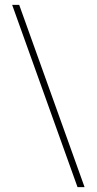

<svg xmlns="http://www.w3.org/2000/svg" viewBox="-20 -730 398 790"><path d="M299 40 30 -710H59L328 40Z"/></svg>

Font: Outfit Thin
Style: Regular
Weight: 100
Designer: Rodrigo Fuenzalida
Foundry: fragTYPE
Version: Version 1.000